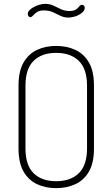

<svg xmlns="http://www.w3.org/2000/svg" viewBox="-20 -969 583 995"><path d="M271 6Q216 6 172 -14.5Q128 -35 102 -80Q76 -125 76 -200V-525Q76 -600 102 -645Q128 -690 172 -710.5Q216 -731 271 -731Q326 -731 370.5 -710.5Q415 -690 441 -645Q467 -600 467 -525V-200Q467 -125 441 -80Q415 -35 370.5 -14.5Q326 6 271 6ZM271 -30Q346 -30 388.5 -71.5Q431 -113 431 -200V-525Q431 -612 388.5 -653.5Q346 -695 271 -695Q196 -695 154 -653.5Q112 -612 112 -525V-200Q112 -113 154 -71.5Q196 -30 271 -30ZM335 -878Q311 -878 292.5 -887.5Q274 -897 254 -906Q234 -915 206 -915Q185 -915 172 -906.5Q159 -898 151.5 -889Q144 -880 137 -880Q134 -880 131 -882Q128 -884 126 -888Q124 -892 124 -897Q124 -907 132.5 -916Q141 -925 155 -932.5Q169 -940 184.5 -944.5Q200 -949 213 -949Q238 -949 257 -940Q276 -931 295.5 -921.5Q315 -912 340 -912Q363 -912 374 -920Q385 -928 391 -936Q397 -944 405 -944Q409 -944 412 -942Q415 -940 417 -937Q419 -934 419 -929Q419 -917 410.5 -908Q402 -899 389 -892Q376 -885 361.5 -881.5Q347 -878 335 -878Z"/></svg>

Font: Dosis ExtraLight ExtraLight
Style: Regular
Weight: 250
Version: Version 3.001; ttfautohint (v1.8.2)